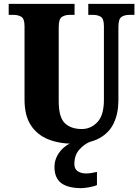

<svg xmlns="http://www.w3.org/2000/svg" viewBox="-20 -734 716 994"><path d="M360 10Q286 10 229 -13Q172 -36 139.5 -86Q107 -136 107 -218V-598Q107 -637 90.5 -647Q74 -657 51 -657H25V-714H366V-657H340Q317 -657 300.5 -646.5Q284 -636 284 -594V-210Q284 -127 315.5 -96.5Q347 -66 404 -66Q450 -66 484 -101.5Q518 -137 518 -217V-598Q518 -637 502 -647Q486 -657 463 -657H437V-714H676V-657H649Q625 -657 609 -646.5Q593 -636 593 -594V-215Q593 -148 569.5 -97.5Q546 -47 494.5 -18.5Q443 10 360 10ZM402 240Q331 240 296.5 213.5Q262 187 262 130Q262 99 276.5 72Q291 45 315 26Q339 7 366 0H447Q419 10 392 39Q365 68 365 115Q365 141 382.5 152.5Q400 164 426 164Q448 164 482 156V224Q468 231 441.5 235.5Q415 240 402 240Z"/></svg>

Font: Noto Serif Tamil Condensed Black
Style: Italic
Weight: 900
Width: 3
Italic angle: -12°
Designer: Indian Type Foundry, Tom Grace, and the Monotype Design Team
Foundry: Monotype Imaging Inc.
Version: Version 2.003; ttfautohint (v1.8.4.7-5d5b)